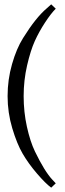

<svg xmlns="http://www.w3.org/2000/svg" viewBox="-20 -762 298 885"><path d="M141 -64Q186 29 222 67L237 83L216 103Q190 84 150.5 38Q111 -8 84.5 -53.5Q58 -99 36.5 -171Q15 -243 15 -319Q15 -395 35.5 -466.5Q56 -538 86 -586Q145 -681 196 -724L216 -742L237 -722Q215 -700 187.5 -658Q160 -616 140.5 -573Q121 -530 105 -461Q89 -392 89 -319Q89 -246 104 -178Q119 -110 141 -64Z"/></svg>

Font: Gilda Display
Style: Regular
Weight: 400
Designer: Eduardo Rodriguez Tunni
Foundry: Eduardo Rodriguez Tunni
Version: Version 1.001